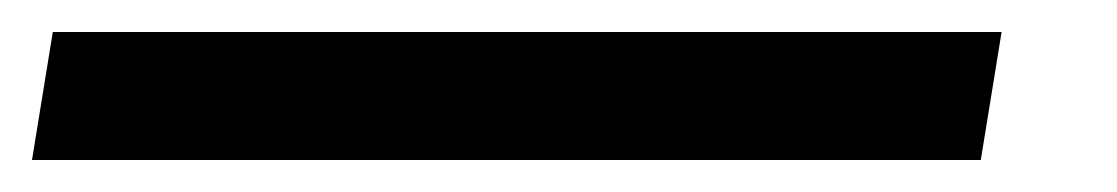

<svg xmlns="http://www.w3.org/2000/svg" viewBox="-59 -20 698 120"><path d="M-39 80 -26 0H567L554 80Z"/></svg>

Font: Nunito Sans 7pt Expanded SemiBold
Style: Italic
Weight: 600
Width: 7
Italic angle: -9°
Designer: Vernon Adams
Foundry: Vernon Adams
Version: Version 3.101;gftools[0.9.27]